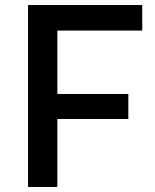

<svg xmlns="http://www.w3.org/2000/svg" viewBox="-20 -740 615 760"><path d="M91 0V-720H543V-619H207V-368H488V-269H207V0Z"/></svg>

Font: Kufam Medium
Style: Regular
Weight: 500
Designer: Wael Morcos, Artur Schmal
Foundry: Original Type
Version: Version 1.300; ttfautohint (v1.8.3)